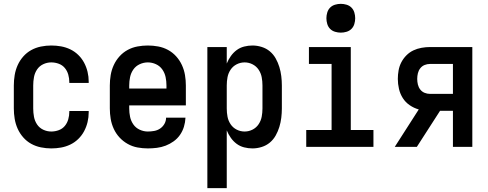

<svg xmlns="http://www.w3.org/2000/svg" viewBox="-20 -765 2540 1000"><path d="M247 8Q220 8 193 2.5Q166 -3 142.5 -16Q119 -29 101 -49.5Q83 -70 72 -94.5Q61 -119 56.5 -146Q52 -173 52 -200V-320Q52 -347 56.5 -374Q61 -401 72 -425.5Q83 -450 101 -470.5Q119 -491 142.5 -504Q166 -517 193 -522.5Q220 -528 247 -528Q273 -528 298 -523.5Q323 -519 346 -508Q369 -497 387.5 -479Q406 -461 418 -438.5Q430 -416 436 -391Q442 -366 442 -340V-333H341V-337Q341 -357 335.5 -376.5Q330 -396 317.5 -411Q305 -426 286 -433Q267 -440 247 -440Q225 -440 205 -430.5Q185 -421 173 -403Q161 -385 157 -363.5Q153 -342 153 -320V-200Q153 -178 157 -156.5Q161 -135 173 -117Q185 -99 205 -89.5Q225 -80 247 -80Q267 -80 286 -87Q305 -94 317.5 -109Q330 -124 335.5 -143.5Q341 -163 341 -183V-187H442V-180Q442 -154 436 -129Q430 -104 418 -81.5Q406 -59 387.5 -41Q369 -23 346 -12Q323 -1 298 3.5Q273 8 247 8Z M750 8Q723 8 696 3Q669 -2 645 -15.5Q621 -29 602.5 -49Q584 -69 572.5 -94Q561 -119 556.5 -146Q552 -173 552 -200V-320Q552 -347 556.5 -374Q561 -401 572.5 -426Q584 -451 602.5 -471.5Q621 -492 645 -505Q669 -518 696 -523Q723 -528 750 -528Q777 -528 804 -523Q831 -518 855 -505Q879 -492 897.5 -471.5Q916 -451 927.5 -426Q939 -401 943.5 -374Q948 -347 948 -320V-216H653V-200Q653 -178 657.5 -156.5Q662 -135 674.5 -117Q687 -99 707.5 -89.5Q728 -80 750 -80Q766 -80 783 -83Q800 -86 814 -95.5Q828 -105 836.5 -120Q845 -135 845 -152H946Q945 -128 938 -105Q931 -82 917.5 -62.5Q904 -43 884.5 -29Q865 -15 843 -6.5Q821 2 797 5Q773 8 750 8ZM847 -304V-320Q847 -342 842.5 -363.5Q838 -385 825.5 -403Q813 -421 792.5 -430.5Q772 -440 750 -440Q728 -440 707.5 -430.5Q687 -421 674.5 -403Q662 -385 657.5 -363.5Q653 -342 653 -320V-304Z M1060 215V-520H1161V-434Q1169 -454 1182 -472.5Q1195 -491 1212.5 -504Q1230 -517 1251.5 -522.5Q1273 -528 1295 -528Q1319 -528 1343 -520.5Q1367 -513 1385.5 -497.5Q1404 -482 1416 -460.5Q1428 -439 1435 -416Q1442 -393 1445 -368.5Q1448 -344 1448 -320V-200Q1448 -176 1445 -151.5Q1442 -127 1435 -104Q1428 -81 1416 -59.5Q1404 -38 1385.5 -22.5Q1367 -7 1343 0.5Q1319 8 1295 8Q1273 8 1251.5 2.5Q1230 -3 1212.5 -16Q1195 -29 1182 -47.5Q1169 -66 1161 -86V215ZM1254 -80Q1276 -80 1295.5 -90Q1315 -100 1327 -118Q1339 -136 1343 -157Q1347 -178 1347 -200V-320Q1347 -342 1343 -363Q1339 -384 1327 -402Q1315 -420 1295.5 -430Q1276 -440 1254 -440Q1232 -440 1212.5 -430Q1193 -420 1181 -402Q1169 -384 1165 -363Q1161 -342 1161 -320V-200Q1161 -178 1165 -157Q1169 -136 1181 -118Q1193 -100 1212.5 -90Q1232 -80 1254 -80Z M1575 0V-88H1707V-432H1589V-520H1807V-88H1925V0ZM1755 -595Q1740 -595 1725 -599.5Q1710 -604 1699.5 -614.5Q1689 -625 1684.5 -640Q1680 -655 1680 -670Q1680 -685 1684.5 -700Q1689 -715 1699.5 -725.5Q1710 -736 1725 -740.5Q1740 -745 1755 -745Q1770 -745 1785 -740.5Q1800 -736 1810.5 -725.5Q1821 -715 1825.5 -700Q1830 -685 1830 -670Q1830 -655 1825.5 -640Q1821 -625 1810.5 -614.5Q1800 -604 1785 -599.5Q1770 -595 1755 -595Z M2339 0V-188H2272L2151 0H2036L2161 -195Q2136 -202 2114 -217Q2092 -232 2078 -254Q2064 -276 2058 -302Q2052 -328 2052 -354Q2052 -376 2056 -398.5Q2060 -421 2070.5 -441Q2081 -461 2097 -477Q2113 -493 2133 -502.5Q2153 -512 2175.5 -516Q2198 -520 2220 -520H2440V0ZM2339 -276V-432H2220Q2205 -432 2191.5 -426.5Q2178 -421 2169 -409.5Q2160 -398 2156.5 -383.5Q2153 -369 2153 -354Q2153 -339 2156.5 -324.5Q2160 -310 2169 -298.5Q2178 -287 2191.5 -281.5Q2205 -276 2220 -276Z"/></svg>

Font: Iosevka Term Semibold
Style: Regular
Weight: 600
Monospace: yes
Designer: Belleve Invis
Foundry: Belleve Invis
Version: Version 31.4.0